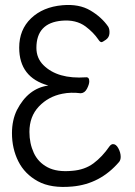

<svg xmlns="http://www.w3.org/2000/svg" viewBox="-20 -732 540 770"><path d="M270 16Q185 24 132 -5Q79 -34 53.5 -85Q28 -136 28 -198Q28 -250 48 -291Q93 -378 174 -389Q57 -421 57 -541Q57 -613 104.5 -658.5Q152 -704 230 -711Q297 -717 342.5 -690Q388 -663 414 -625Q420 -615 419 -598.5Q418 -582 404.5 -572.5Q391 -563 387 -563Q381 -563 374 -574Q355 -602 323 -626Q285 -654 228 -649Q126 -640 126 -540Q126 -499 154 -471Q211 -414 325 -422Q338 -423 338 -406Q338 -394 329 -376.5Q320 -359 304 -358Q264 -363 230 -356Q174 -345 136 -305Q98 -265 98 -203Q98 -157 115.5 -119Q133 -81 171 -61Q209 -41 270 -47Q320 -51 355 -77Q390 -103 419 -145Q425 -153 432 -154Q445 -155 454.5 -137.5Q464 -120 464 -103Q464 -91 458 -83Q382 6 270 16Z"/></svg>

Font: LXGW WenKai Mono Lite
Style: Regular
Weight: 400
Monospace: yes
Designer: LXGW / Fontworks Inc.
Foundry: LXGW / Fontworks Inc.
Version: Version 1.520; June 14, 2025